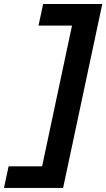

<svg xmlns="http://www.w3.org/2000/svg" viewBox="-83 -720 528 953"><path d="M424.6 -700 230.2 212.7H-63.3L-40.3 105.5H126L274.4 -592.8H108.1L131.1 -700Z"/></svg>

Font: Red Hat Display
Style: Italic
Weight: 300
Italic angle: -12°
Designer: Pentagram, MCKL
Foundry: Pentagram, MCKL
Version: Version 1.023